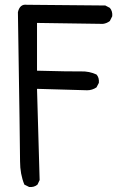

<svg xmlns="http://www.w3.org/2000/svg" viewBox="-20 -793 540 804"><path d="M102 -10 82 -20Q64 -64 64 -117.5Q64 -171 55 -742Q63 -777 92 -773L421 -770L440 -760Q452 -746 450 -725L440 -705Q427 -695 411 -693L135 -697V-497Q284 -493 319 -494Q354 -495 384 -481Q396 -468 394 -446L384 -427Q366 -415 345 -415L135 -421L146 -39L137 -20Q123 -8 102 -10Z"/></svg>

Font: Kosefont JP
Style: Regular
Weight: 400
Designer: Nozomi Seto 瀬戸のぞみ
Version: Version 3.00;June 19, 2020